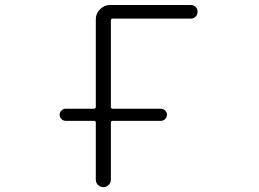

<svg xmlns="http://www.w3.org/2000/svg" viewBox="-20 -774 1040 772"><path d="M244.1 -288.1Q234.4 -288.1 227.1 -295.4Q219.7 -302.7 219.7 -312.5Q219.7 -322.3 227.1 -329.6Q234.4 -336.9 244.1 -336.9H357.4Q365.2 -336.9 365.2 -343.8V-696.3Q365.2 -719.7 382.3 -736.8Q399.4 -753.9 422.9 -753.9H747.1Q758.8 -753.9 766.6 -746.1Q774.4 -738.3 774.4 -726.6Q774.4 -714.8 766.6 -707Q758.8 -699.2 747.1 -699.2H433.6Q425.8 -699.2 425.8 -691.4V-343.8Q425.8 -336.9 433.6 -336.9H627Q636.7 -336.9 644 -329.6Q651.4 -322.3 651.4 -312.5Q651.4 -302.7 644 -295.4Q636.7 -288.1 627 -288.1H433.6Q425.8 -288.1 425.8 -281.2V-51.8Q425.8 -39.1 417 -30.3Q408.2 -21.5 395.5 -21.5Q382.8 -21.5 374 -30.3Q365.2 -39.1 365.2 -51.8V-281.2Q365.2 -288.1 357.4 -288.1Z"/></svg>

Font: Rounded Mgen+ 1m light
Style: Regular
Weight: 200
Designer: [Source Han Sans]
Ryoko NISHIZUKA  (kana & ideographs); Paul D. Hunt (Latin, Greek & Cyrillic); Wenlong ZHANG  (bopomofo
Version: Version 1.059.20150602